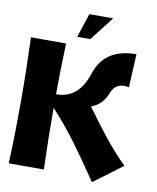

<svg xmlns="http://www.w3.org/2000/svg" viewBox="-97 -958 860 1055"><g transform="rotate(10 333.0 -430.5)"><path d="M211 -343Q289 -259 357 -166Q425 -73 489 23L650 -97Q617 -128 587 -162Q557 -196 529 -231Q501 -266 473.5 -302.5Q446 -339 412 -386Q475 -409 500 -475.5Q525 -542 599 -526L608 -712Q431 -712 383.5 -564.5Q336 -417 211 -419Q211 -544 217 -703H21Q24 -615 26 -527Q28 -439 28 -350Q28 -262 26.5 -175Q25 -88 21 0H217Q211 -171 211 -343ZM344 -750H271L315 -884H448Z"/></g></svg>

Font: CAT Rhythmus
Style: Regular
Weight: 400
Designer: Peter Wiegel nach alter Vorlage
Foundry: Peter Wiegel
Version: 1.000